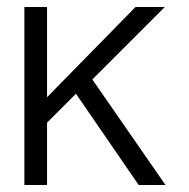

<svg xmlns="http://www.w3.org/2000/svg" viewBox="-20 -547 542 551"><path d="M115 -195V-16H50V-527H115V-268L369 -527H453L245 -319L455 -16H378L198 -278Z"/></svg>

Font: Ekushey Buriganga
Style: Regular
Weight: 400
Designer: Al Mamun Sumon
Foundry: Al Mamun Sumon
Version: Version 1.0